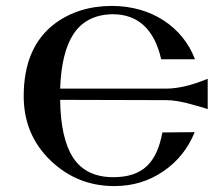

<svg xmlns="http://www.w3.org/2000/svg" viewBox="-20 -614 734 648"><path d="M681 -348C627 -326 581 -315 542 -315H183C186 -397 201 -458 228 -499C257 -543 301 -565 360 -566C446 -566 501 -515 524 -414H638C597 -523 491 -594 358 -594C283 -594 219 -574 166 -535C95 -482 60 -400 60 -289C60 -202 91 -129 152 -71C212 -14 283 14 366 14C427 14 481 -2 530 -35C579 -68 615 -113 637 -168L528 -167C509 -64 461 -16 362 -16C301 -16 255 -38 226 -83C199 -125 184 -190 183 -277L541 -276C565 -276 596 -271 633 -260C666 -251 682 -246 681 -245Z"/></svg>

Font: GFS Nicefore
Style: Regular
Weight: 400
Designer: George Matthiopoulos
Foundry: George Matthiopoulos
Version: Version 1.0